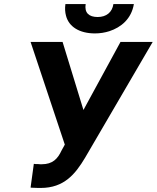

<svg xmlns="http://www.w3.org/2000/svg" viewBox="-20 -918 774 948"><path d="M131 -711 300 -204 284 -175C265 -134 240 -107 186 -107H178C174 -107 170 -108 166 -108H156C152 -108 149 -109 147 -109L131 8C134 9 138 9 142 9C151 9 160 10 169 10H181C297 10 352 -59 400 -139L734 -711H575L392 -375L289 -711ZM303 -898C300 -877 301 -858 306 -840C320 -786 372 -753 449 -753C474 -753 498 -757 520 -764C578 -783 629 -825 641 -898H540C534 -857 505 -834 462 -834C419 -834 396 -855 403 -898Z"/></svg>

Font: Asimov Pro
Style: BdObl
Weight: 700
Designer: Google
Version: Version 2.000980; 2014